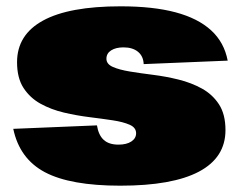

<svg xmlns="http://www.w3.org/2000/svg" viewBox="-20 -574 763 608"><path d="M361 14Q203 14 122.5 -28.5Q42 -71 22 -166L287 -177Q292 -146 308.5 -131Q325 -116 355 -116Q381 -116 396 -126Q411 -136 411 -152Q411 -170 390.5 -179Q370 -188 337 -193Q304 -198 263.5 -203Q223 -208 182.5 -217.5Q142 -227 108.5 -245.5Q75 -264 54.5 -295.5Q34 -327 34 -377Q34 -464 116.5 -509Q199 -554 362 -554Q465 -554 536 -535Q607 -516 648.5 -478Q690 -440 701 -382L435 -371Q434 -396 417 -410Q400 -424 371 -424Q347 -424 332 -414.5Q317 -405 317 -388Q317 -371 337.5 -362Q358 -353 391.5 -347.5Q425 -342 465 -337Q505 -332 545.5 -322Q586 -312 619.5 -293.5Q653 -275 673.5 -243.5Q694 -212 694 -162Q694 -75 610 -30.5Q526 14 361 14Z"/></svg>

Font: Pathway Extreme 28pt Black
Style: Regular
Weight: 900
Designer: Eduardo Rodriguez Tunni
Foundry: Eduardo Rodriguez Tunni
Version: Version 1.001;gftools[0.9.26]